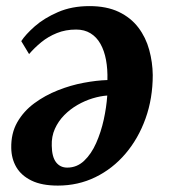

<svg xmlns="http://www.w3.org/2000/svg" viewBox="-20 -578 540 614"><path d="M48 -446.5Q61.5 -467.5 91.2 -493.8Q121 -520 165.2 -539.2Q209.5 -558.5 266 -558.5Q321 -558.5 359.8 -540Q398.5 -521.5 422.5 -489.8Q446.5 -458 457.2 -418.5Q468 -379 468.5 -338Q468.5 -263.5 445.5 -199.2Q422.5 -135 381.5 -86.8Q340.5 -38.5 285.2 -11.5Q230 15.5 165 15.5Q113.5 15.5 80.8 -0.5Q48 -16.5 32.2 -43.5Q16.5 -70.5 16 -104.5Q15 -151.5 35.2 -187Q55.5 -222.5 89.8 -247.8Q124 -273 165 -289.2Q206 -305.5 247.5 -313.2Q289 -321 323.5 -322Q324.5 -357 319 -386.5Q313.5 -416 301.2 -437.8Q289 -459.5 269.5 -471.5Q250 -483.5 223.5 -483.5Q189.5 -483.5 161.8 -472.2Q134 -461 112 -443Q90 -425 73 -405ZM195 -42Q226 -42 249 -63.8Q272 -85.5 287.5 -120.5Q303 -155.5 311.8 -195.5Q320.5 -235.5 323 -272.5Q301 -271 276.2 -263.5Q251.5 -256 228 -242.5Q204.5 -229 185.5 -209.8Q166.5 -190.5 155.5 -166Q144.5 -141.5 145.5 -112Q146 -76.5 159.2 -59.2Q172.5 -42 195 -42Z"/></svg>

Font: Merriweather 36pt
Style: Bold Italic
Weight: 700
Italic angle: -7.8°
Version: Version 2.101